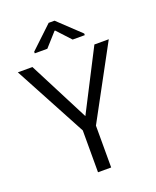

<svg xmlns="http://www.w3.org/2000/svg" viewBox="-150 -810 723 891"><g transform="rotate(-20 211.5 -365.0)"><path d="M180 -203 -13 -563H59L212 -265L365 -563H436L241 -203ZM178 0V-216H243V0ZM91 -619V-627L200 -730H229L338 -627V-619H278L216 -686H213L153 -619Z"/></g></svg>

Font: Darker Grotesque Medium
Style: Regular
Weight: 500
Designer: Gabriel Lam
Foundry: TypeRant
Version: Version 1.000;gftools[0.9.28]